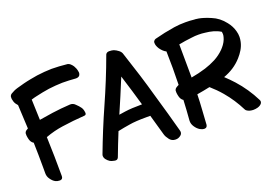

<svg xmlns="http://www.w3.org/2000/svg" viewBox="-114 -1168 2129 1502"><g transform="rotate(-20 950.5 -417.0)"><path d="M91.8 -43C102.5 -27.3 114.3 -15.6 128.9 -7.8C138.7 -2.9 150.4 0 163.1 0H168C182.6 -1 190.4 -10.7 190.4 -27.3C190.4 -135.7 188.5 -243.2 184.6 -351.6V-353.5C234.4 -372.1 282.2 -383.8 330.1 -390.6C391.6 -399.4 453.1 -406.2 514.6 -410.2C527.3 -410.2 533.2 -416 533.2 -427.7C533.2 -430.7 533.2 -433.6 532.2 -436.5C530.3 -453.1 525.4 -465.8 518.6 -475.6C509.8 -488.3 499 -500 485.4 -512.7C473.6 -525.4 460 -531.2 445.3 -531.2H441.4C390.6 -528.3 340.8 -523.4 292 -516.6C255.9 -511.7 218.8 -505.9 179.7 -499C177.7 -556.6 175.8 -613.3 173.8 -669.9C194.3 -675.8 207 -679.7 213.9 -680.7C233.4 -685.5 252.9 -689.5 272.5 -693.4C291 -697.3 310.5 -700.2 329.1 -703.1C367.2 -708 405.3 -710.9 443.4 -711.9C481.4 -711.9 518.6 -710 555.7 -707C563.5 -707 569.3 -708 574.2 -710C579.1 -711.9 583 -714.8 585.9 -717.8C588.9 -722.7 591.8 -727.5 592.8 -733.4C593.8 -736.3 593.8 -738.3 593.8 -741.2C593.8 -746.1 592.8 -750 591.8 -754.9C588.9 -771.5 583 -786.1 574.2 -800.8C568.4 -809.6 561.5 -817.4 553.7 -824.2C546.9 -830.1 539.1 -834 532.2 -835C485.4 -839.8 441.4 -842.8 401.4 -842.8C361.3 -841.8 320.3 -838.9 278.3 -833C257.8 -830.1 238.3 -826.2 217.8 -822.3C198.2 -818.4 178.7 -814.5 160.2 -809.6C139.6 -804.7 120.1 -798.8 99.6 -793C79.1 -787.1 60.5 -778.3 43 -767.6C35.2 -762.7 30.3 -754.9 28.3 -746.1V-737.3V-727.5C31.2 -710 36.1 -696.3 43 -685.5C44.9 -682.6 46.9 -679.7 49.8 -676.8C52.7 -672.9 55.7 -668.9 58.6 -666C62.5 -597.7 65.4 -531.2 68.4 -467.8L53.7 -459C45.9 -454.1 41 -446.3 39.1 -437.5V-428.7V-418.9C42 -394.5 46.9 -377 53.7 -366.2C55.7 -363.3 57.6 -360.4 60.5 -357.4C63.5 -354.5 67.4 -350.6 73.2 -347.7C75.2 -279.3 76.2 -210.9 76.2 -142.6V-90.8C76.2 -74.2 81.1 -57.6 91.8 -43Z M553.7 -38.1C562.5 -26.4 572.3 -17.6 583 -10.7C590.8 -5.9 602.5 -2 619.1 1C622.1 2 625 2 627.9 2H629.9C640.6 2 647.5 -3.9 652.3 -14.6C676.8 -79.1 701.2 -142.6 727.5 -206.1C760.7 -212.9 793.9 -219.7 828.1 -224.6C862.3 -230.5 909.2 -233.4 968.8 -233.4H1002C1020.5 -169.9 1036.1 -112.3 1050.8 -61.5C1054.7 -46.9 1063.5 -31.2 1077.1 -13.7C1097.7 10.7 1123 8.8 1127.9 8.8C1141.6 8.8 1153.3 4.9 1164.1 -2.9C1176.8 -10.7 1182.6 -21.5 1182.6 -34.2C1182.6 -38.1 1181.6 -42 1180.7 -45.9C1154.3 -144.5 1124 -252.9 1088.9 -372.1C1055.7 -492.2 1015.6 -620.1 969.7 -757.8C966.8 -770.5 959 -782.2 946.3 -792C933.6 -801.8 921.9 -808.6 909.2 -813.5C899.4 -816.4 887.7 -818.4 873 -818.4H872.1C858.4 -818.4 848.6 -813.5 842.8 -802.7C794.9 -670.9 744.1 -547.9 692.4 -431.6C640.6 -315.4 592.8 -198.2 547.9 -79.1C545.9 -74.2 544.9 -69.3 544.9 -64.5C544.9 -55.7 547.9 -46.9 553.7 -38.1ZM777.3 -324.2C814.5 -409.2 853.5 -501 893.6 -599.6C923.8 -502.9 950.2 -416 971.7 -339.8C911.1 -339.8 863.3 -336.9 829.1 -332C812.5 -329.1 794.9 -327.1 777.3 -324.2Z M1292 -42C1302.7 -25.4 1315.4 -12.7 1330.1 -3.9C1341.8 2.9 1353.5 6.8 1365.2 6.8H1368.2C1381.8 5.9 1389.6 -2 1391.6 -17.6C1394.5 -57.6 1396.5 -98.6 1399.4 -140.6C1402.3 -181.6 1404.3 -223.6 1405.3 -265.6C1441.4 -271.5 1477.5 -278.3 1513.7 -286.1C1544.9 -258.8 1574.2 -229.5 1601.6 -197.3C1645.5 -145.5 1682.6 -88.9 1712.9 -28.3C1716.8 -20.5 1723.6 -14.6 1732.4 -10.7C1741.2 -5.9 1752 -2.9 1762.7 -2C1767.6 -1 1772.5 -1 1777.3 -1C1789.1 -1 1800.8 -2.9 1812.5 -5.9C1829.1 -10.7 1840.8 -18.6 1847.7 -28.3C1850.6 -32.2 1851.6 -37.1 1852.5 -42C1852.5 -46.9 1851.6 -52.7 1848.6 -57.6C1813.5 -127.9 1769.5 -192.4 1717.8 -250C1695.3 -274.4 1672.9 -297.9 1648.4 -320.3C1709 -341.8 1759.8 -375 1800.8 -420.9C1815.4 -437.5 1829.1 -455.1 1839.8 -473.6C1850.6 -492.2 1859.4 -512.7 1864.3 -535.2C1867.2 -548.8 1869.1 -562.5 1869.1 -575.2C1869.1 -591.8 1867.2 -607.4 1862.3 -624C1854.5 -653.3 1840.8 -680.7 1820.3 -706.1C1791 -744.1 1755.9 -771.5 1714.8 -788.1C1631.8 -824.2 1585.9 -823.2 1582 -823.2C1557.6 -826.2 1534.2 -827.1 1509.8 -827.1C1477.5 -827.1 1446.3 -825.2 1415 -820.3C1358.4 -811.5 1302.7 -799.8 1248 -785.2C1242.2 -783.2 1237.3 -780.3 1234.4 -776.4C1229.5 -771.5 1227.5 -766.6 1227.5 -762.7V-755.9C1227.5 -741.2 1233.4 -725.6 1245.1 -707C1259.8 -686.5 1275.4 -671.9 1293 -663.1C1293.9 -617.2 1294.9 -570.3 1294.9 -523.4C1294.9 -477.5 1293.9 -430.7 1293 -384.8C1285.2 -380.9 1277.3 -377 1270.5 -372.1C1262.7 -367.2 1257.8 -359.4 1255.9 -350.6V-341.8V-332C1258.8 -307.6 1263.7 -290 1270.5 -279.3C1272.5 -276.4 1274.4 -273.4 1277.3 -270.5C1280.3 -267.6 1283.2 -264.6 1288.1 -261.7C1285.2 -205.1 1282.2 -148.4 1277.3 -92.8V-87.9C1277.3 -72.3 1282.2 -56.6 1292 -42ZM1408.2 -404.3 1406.2 -680.7C1441.4 -687.5 1477.5 -693.4 1515.6 -697.3C1534.2 -700.2 1553.7 -701.2 1572.3 -701.2C1590.8 -701.2 1610.4 -700.2 1628.9 -697.3C1650.4 -695.3 1671.9 -691.4 1693.4 -685.5C1713.9 -679.7 1734.4 -670.9 1752.9 -659.2C1753.9 -652.3 1754.9 -646.5 1754.9 -639.6C1754.9 -635.7 1754.9 -631.8 1753.9 -627C1752 -617.2 1749 -607.4 1745.1 -596.7C1740.2 -584 1733.4 -572.3 1724.6 -559.6C1716.8 -548.8 1708 -538.1 1698.2 -528.3C1675.8 -505.9 1649.4 -486.3 1620.1 -470.7C1591.8 -456.1 1561.5 -443.4 1530.3 -433.6C1509.8 -427.7 1490.2 -421.9 1469.7 -417C1449.2 -412.1 1428.7 -408.2 1408.2 -404.3Z"/></g></svg>

Font: ChillSide Comic
Style: Regular
Weight: 400
Designer: Koroletov, Abay Emes
Version: Version 1.000